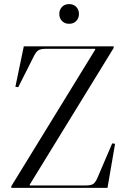

<svg xmlns="http://www.w3.org/2000/svg" viewBox="-20 -916 627 936"><path d="M444 -678H203Q179 -678 167.5 -671Q156 -664 145 -642L69 -491L55 -493L96 -690H534V-682L125 -16V-12H399Q423 -12 434 -19Q445 -26 455 -49L527 -217L541 -215L504 0H35V-8L444 -674ZM269 -848Q269 -868 282 -882Q295 -896 317 -896Q339 -896 352 -882Q365 -868 365 -848Q365 -828 352 -814Q339 -800 317 -800Q295 -800 282 -814Q269 -828 269 -848Z"/></svg>

Font: Libre Caslon Display
Style: Regular
Weight: 400
Designer: Pablo Impallari, Rodrigo Fuenzalida
Foundry: Pablo Impallari, Rodrigo Fuenzalida
Version: Version 1.002; ttfautohint (v1.5)